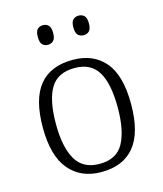

<svg xmlns="http://www.w3.org/2000/svg" viewBox="-112 -825 780 918"><g transform="rotate(-15 278.0 -365.5)"><path d="M277 10Q176 10 118 -58.5Q60 -127 60 -268Q60 -408 115.5 -476Q171 -544 281 -544Q383 -544 440 -477Q497 -410 497 -268Q497 -127 441 -58.5Q385 10 277 10ZM278 -30Q363 -30 397 -92.5Q431 -155 431 -268Q431 -387 395.5 -445.5Q360 -504 280 -504Q196 -504 160.5 -445Q125 -386 125 -268Q125 -153 161 -91.5Q197 -30 278 -30ZM364 -644Q347 -644 336 -654.5Q325 -665 325 -693Q325 -720 336 -730.5Q347 -741 364 -741Q380 -741 391 -730.5Q402 -720 402 -693Q402 -665 391 -654.5Q380 -644 364 -644ZM187 -644Q170 -644 159.5 -654.5Q149 -665 149 -693Q149 -720 159.5 -730.5Q170 -741 187 -741Q203 -741 214 -730.5Q225 -720 225 -693Q225 -665 214 -654.5Q203 -644 187 -644Z"/></g></svg>

Font: Noto Serif Malayalam Light
Style: Regular
Weight: 300
Designer: Indian type Foundry, Jelle Bosma, Monotype Design Team
Foundry: Monotype Imaging Inc.
Version: Version 2.104; ttfautohint (v1.8.4.7-5d5b)